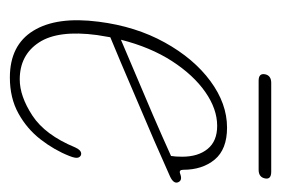

<svg xmlns="http://www.w3.org/2000/svg" viewBox="-110 -452 570 389"><g transform="rotate(90 174.5 -257.0)"><path d="M295.5 -113Q283.5 -82.5 262 -54.8Q240.5 -27 209.2 -9.8Q178 7.5 136.5 7.5Q71 7.5 41.8 -40Q12.5 -87.5 23.5 -172.5Q33 -247.5 65.5 -306.2Q98 -365 143.8 -398.8Q189.5 -432.5 238 -432.5Q282 -432.5 302.8 -407.5Q323.5 -382.5 323.5 -343.5Q323.5 -334.5 331.5 -337.5Q344.5 -342.5 348.5 -334Q353 -324.5 337 -317Q306 -303 265 -285.2Q224 -267.5 182.2 -249.8Q140.5 -232 106.5 -217.5Q72.5 -203 55 -196Q52.5 -182.5 50.5 -169Q40 -90.5 65.5 -51.5Q91 -12.5 140.5 -12.5Q174.5 -12.5 213.8 -38.2Q253 -64 278 -124.5Q283.5 -137 291 -137Q296 -137 298.5 -131.8Q301 -126.5 295.5 -113ZM234.5 -412.5Q200.5 -412.5 166 -388.5Q131.5 -364.5 103.2 -320.8Q75 -277 60 -217.5Q84 -228 125.2 -245.2Q166.5 -262.5 212.2 -282.2Q258 -302 295.5 -319Q297 -328 297 -341.5Q297 -374 281.2 -393.2Q265.5 -412.5 234.5 -412.5ZM130 -509.5Q132.5 -522 147.5 -522H327.5Q343.5 -522 341 -509.5Q338.5 -496.5 323.5 -496.5H143Q127.5 -496.5 130 -509.5Z"/></g></svg>

Font: Fraunces144ptSuperSoftThinItalic
Style: Italic
Weight: 100
Italic angle: -16°
Version: Version 1.000;[0bf87f6ff]